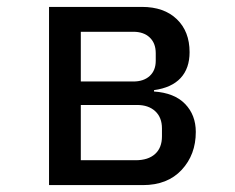

<svg xmlns="http://www.w3.org/2000/svg" viewBox="-20 -536 680 556"><path d="M122 -516H391Q455 -516 492 -480.5Q529 -445 529 -385Q529 -338 503 -310Q477 -282 426 -275V-271Q485 -267 516 -235Q547 -203 547 -154Q547 -88 506 -44Q465 0 394 0H122ZM373 -72Q409 -72 429 -90Q449 -108 449 -141V-164Q449 -196 429.5 -214Q410 -232 377 -232H214V-72ZM366 -300Q396 -300 413.5 -316Q431 -332 431 -360V-382Q431 -411 413.5 -427.5Q396 -444 366 -444H214V-300Z"/></svg>

Font: Writer
Style: Regular
Weight: 400
Monospace: yes
Designer: Mike Abbink, Paul van der Laan, Pieter van Rosmalen
Foundry: Bold Monday
Version: Version 2.001 2020